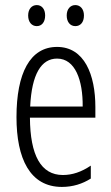

<svg xmlns="http://www.w3.org/2000/svg" viewBox="-20 -727 439 757"><path d="M91 -666C91 -640 105 -624 125 -624C144 -624 158 -639 158 -666C158 -692 144 -707 125 -707C105 -707 91 -691 91 -666ZM243 -666C243 -640 257 -624 277 -624C297 -624 311 -639 311 -666C311 -692 296 -707 277 -707C258 -707 243 -692 243 -666ZM205 -542C98 -542 45 -438 45 -265C45 -102 98 10 224 10C267 10 305 -2 338 -23V-74C301 -49 265 -37 228 -37C141 -37 99 -115 98 -263H356V-305C356 -432 313 -542 205 -542ZM205 -496C277 -496 307 -410 306 -307H99C105 -435 143 -496 205 -496Z"/></svg>

Font: Noto Sans Arabic ExtCond Light
Style: Regular
Weight: 300
Width: 2
Designer: Monotype Design Team, Nadine Chahine, Nizar Qandah and Khaled Hosny
Foundry: Monotype Imaging Inc.
Version: Version 2.012